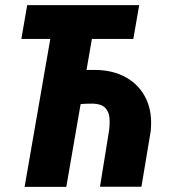

<svg xmlns="http://www.w3.org/2000/svg" viewBox="-20 -731 661 751"><path d="M533.2 -0.5H371.1L406.2 -217.8Q410.2 -245.6 408.2 -269.8Q406.2 -293.9 391.4 -309.3Q376.5 -324.7 343.8 -325.7Q330.1 -325.7 315.4 -325.2Q300.8 -324.7 286.1 -322.5Q271.5 -320.3 257.3 -316.9Q243.2 -313.5 230 -308.1L242.2 -441.4Q254.4 -446.8 267.8 -450Q281.2 -453.1 295.9 -455.1Q310.5 -457 324.7 -457.5Q338.9 -458 352.1 -457.5Q423.3 -457 475.1 -427Q526.9 -397 552 -343.3Q577.1 -289.6 569.3 -216.8ZM362.3 -710.9 239.3 0H76.2L199.7 -710.9ZM524.4 -710.9 501.5 -578.6H63.5L86.4 -710.9Z"/></svg>

Font: Roboto Condensed Black
Style: Italic
Weight: 900
Italic angle: -12°
Designer: Christian Robertson
Foundry: Google
Version: Version 3.008; 2023